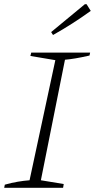

<svg xmlns="http://www.w3.org/2000/svg" viewBox="-23 -896 453 916"><path d="M-3 0 0 -15Q32 -24 61.5 -29Q91 -34 118 -36L241 -609L122 -629L126 -645H407L404 -631Q364 -622 337 -617.5Q310 -613 287 -611L172 -36L281 -18L278 0ZM230 -729 221 -743 382 -876H390L410 -844Q367 -813 322.5 -784.5Q278 -756 230 -729Z"/></svg>

Font: Piazzolla SC ExtraLight
Style: Italic
Weight: 200
Italic angle: -11.3°
Designer: Juan Pablo del Peral
Foundry: Huerta Tipografica
Version: Version 1.330